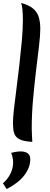

<svg xmlns="http://www.w3.org/2000/svg" viewBox="-21 -946 340 1301"><path d="M67 -117Q67 -150 74 -211Q81 -272 91 -349Q101 -426 110.5 -509Q120 -592 127 -670Q134 -748 134 -809Q134 -850 131 -880.5Q128 -911 122 -926Q174 -912 202 -889Q230 -866 241 -832Q252 -798 252 -751Q252 -705 243 -631Q234 -557 223 -465Q212 -373 203 -273Q194 -173 194 -75Q194 -52 195.5 -29.5Q197 -7 198 15Q151 13 124 3Q97 -7 85 -24Q73 -41 70 -64.5Q67 -88 67 -117ZM55 90Q68 86 86 83Q104 80 120 80Q136 80 150.5 84.5Q165 89 174.5 100.5Q184 112 184 134Q184 189 144 241.5Q104 294 24 335L-1 296Q33 266 50.5 229.5Q68 193 68 155Q68 139 64.5 122.5Q61 106 55 90Z"/></svg>

Font: Merienda
Style: Bold
Weight: 700
Designer: Eduardo Rodriguez Tunni
Foundry: Eduardo Rodriguez Tunni
Version: Version 2.001